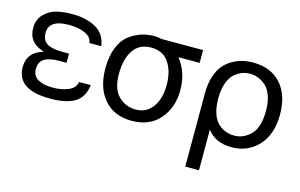

<svg xmlns="http://www.w3.org/2000/svg" viewBox="-91 -761 1858 1190"><g transform="rotate(15 838.5 -166.0)"><path d="M467 -136Q456 -56 401.5 -23Q347 10 244 10Q30 10 30 -136Q30 -231 132 -261Q30 -290 30 -386Q30 -441 64 -475.5Q98 -510 142.5 -521Q187 -532 244 -532Q332 -532 394 -498Q456 -464 467 -386H391Q386 -425 343 -443.5Q300 -462 241 -462Q112 -462 112 -377Q112 -330 144 -310Q176 -290 240 -290H286V-231H240Q177 -231 144.5 -211Q112 -191 112 -145.5Q112 -100 148 -80Q184 -60 241 -60Q298 -60 342 -78.5Q386 -97 391 -136Z M769 -458Q693 -458 655 -401Q617 -344 617 -248.5Q617 -153 662.5 -107.5Q708 -62 775 -62Q842 -62 881.5 -116Q921 -170 921 -258Q921 -346 883 -402Q845 -458 769 -458ZM527 -260Q527 -337 549 -393Q571 -449 609 -478Q680 -532 769 -532Q791 -532 819 -526H1083V-444H947Q1011 -362 1011 -249.5Q1011 -137 946.5 -62.5Q882 12 768 12Q654 12 590.5 -62Q527 -136 527 -260Z M1557 -264Q1557 -320 1542 -360.5Q1527 -401 1502.5 -421.5Q1478 -442 1453.5 -451Q1429 -460 1403 -460Q1377 -460 1352.5 -451Q1328 -442 1304 -421Q1280 -400 1265.5 -359Q1251 -318 1251 -262Q1251 -206 1265 -165Q1279 -124 1303 -103Q1346 -64 1405.5 -64Q1465 -64 1511 -110Q1557 -156 1557 -264ZM1163 -270Q1163 -331 1178.5 -378.5Q1194 -426 1218 -454Q1242 -482 1275 -500Q1331 -532 1403 -532Q1517 -532 1582 -460.5Q1647 -389 1647 -262.5Q1647 -136 1579.5 -63Q1512 10 1408 10Q1304 10 1251 -61V200H1163Z"/></g></svg>

Font: Autonym
Style: Regular
Weight: 500
Version: Version 1.0.20131126